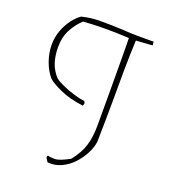

<svg xmlns="http://www.w3.org/2000/svg" viewBox="-137 -748 852 956"><g transform="rotate(20 289.0 -270.0)"><path d="M224 105Q220 99 216.5 93.5Q213 88 210 82L214 73Q228 77 250 77Q265 77 281.5 70.5Q298 64 311.5 57Q325 50 329 48Q367 1 381 -45Q395 -91 395 -151Q395 -261 395 -333.5Q395 -406 394.5 -455Q394 -504 394 -540.5Q394 -577 393 -615Q324 -619 263 -618.5Q202 -618 151 -614Q123 -590 100 -549Q77 -508 77 -451Q77 -410 88 -373.5Q99 -337 128 -305Q145 -292 173 -279.5Q201 -267 232.5 -257.5Q264 -248 292 -244L297 -234L293 -220Q221 -229 170 -252Q119 -275 100 -293Q75 -321 59 -365Q43 -409 43 -452Q43 -493 56.5 -529Q70 -565 90.5 -592Q111 -619 133 -634Q181 -646 231 -646Q259 -646 291 -645.5Q323 -645 356 -643Q394 -640 434.5 -640Q475 -640 515 -640L517 -621L430 -615Q426 -530 425.5 -449.5Q425 -369 425 -305Q425 -250 424 -191.5Q423 -133 422 -76Q419 -48 402.5 -15Q386 18 359.5 47Q333 76 298 92.5Q263 109 224 105Z"/></g></svg>

Font: Labrada ExtraLight
Style: Regular
Weight: 200
Designer: Mercedes Jáuregui
Foundry: Omnibus-Type Team
Version: Version 1.000; ttfautohint (v1.8.4.7-5d5b)